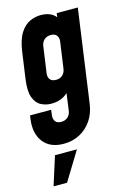

<svg xmlns="http://www.w3.org/2000/svg" viewBox="-142 -630 737 1099"><g transform="rotate(-15 226.5 -80.0)"><path d="M154 183Q73 183 33.5 132Q-6 81 5 -2L8 -24H133L129 8Q126.5 29.5 136.8 43.8Q147 58 171.5 58Q195 58 210.5 44.2Q226 30.5 229 8L251 -154L269 -125Q249 -93 218 -75Q187 -57 145 -57Q112.5 -57 84 -71.5Q55.5 -86 41.2 -123.8Q27 -161.5 37 -232L59 -388Q69 -458.5 93.8 -496.5Q118.5 -534.5 150.8 -548.8Q183 -563 215 -563Q257 -563 283.5 -545.2Q310 -527.5 321 -495L295 -466L307 -550H432L355 0Q347.5 55 319.8 96.2Q292 137.5 249.2 160.2Q206.5 183 154 183ZM204.5 -182Q229.5 -182 244.2 -196.2Q259 -210.5 262 -232L284 -388Q287 -410 276.2 -424Q265.5 -438 241.5 -438Q217 -438 202 -423.8Q187 -409.5 184 -388L162 -232Q159 -210 169.8 -196Q180.5 -182 204.5 -182ZM33 403 87 233H217L113 403Z"/></g></svg>

Font: Mohave Light
Style: Bold Italic
Weight: 700
Italic angle: -8°
Version: Version 2.003